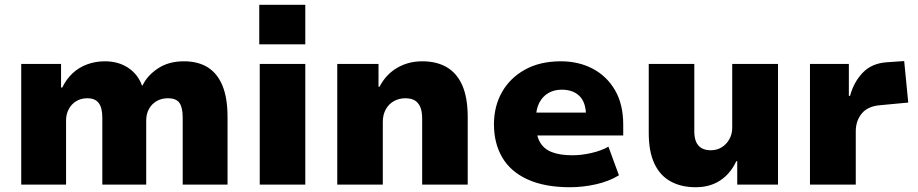

<svg xmlns="http://www.w3.org/2000/svg" viewBox="-20 -774 3847 805"><path d="M69 0V-506H236V-407H241Q258 -442 284 -466.5Q310 -491 345 -504Q380 -517 420 -517Q476 -517 517 -490Q558 -463 575 -416H578Q597 -457 642 -487Q687 -517 751 -517Q810 -517 850.5 -492Q891 -467 912.5 -415.5Q934 -364 934 -283V0H746V-281Q746 -323 732.5 -342.5Q719 -362 684 -362Q657 -362 636.5 -350Q616 -338 604.5 -317Q593 -296 593 -268V0H409V-281Q409 -322 394 -342Q379 -362 346 -362Q319 -362 299 -349.5Q279 -337 268 -316Q257 -295 257 -269V0Z M1067 -588V-754H1260V-588ZM1069 0V-506H1260V0Z M1394 0V-506H1567V-410H1571Q1598 -462 1645 -489.5Q1692 -517 1750 -517Q1811 -517 1853.5 -492Q1896 -467 1918.5 -415.5Q1941 -364 1941 -283V0H1750V-276Q1750 -307 1742 -325.5Q1734 -344 1719 -353Q1704 -362 1679 -362Q1653 -362 1631.5 -350Q1610 -338 1597.5 -315.5Q1585 -293 1585 -263V0Z M2370 11Q2264 11 2192.5 -21.5Q2121 -54 2086 -113.5Q2051 -173 2051 -253Q2051 -328 2084.5 -387.5Q2118 -447 2181 -482Q2244 -517 2331 -517Q2406 -517 2465 -486Q2524 -455 2558.5 -396Q2593 -337 2593 -251V-206H2204V-302H2446L2437 -288Q2437 -344 2410 -371Q2383 -398 2335 -398Q2303 -398 2278.5 -383.5Q2254 -369 2240.5 -342Q2227 -315 2227 -276V-256Q2227 -209 2243 -179.5Q2259 -150 2293 -136.5Q2327 -123 2380 -123Q2418 -123 2459.5 -132.5Q2501 -142 2531 -159L2575 -39Q2532 -13 2477.5 -1Q2423 11 2370 11Z M2897 11Q2836 11 2791.5 -13.5Q2747 -38 2723.5 -88.5Q2700 -139 2700 -216V-506H2891V-223Q2891 -197 2898.5 -179.5Q2906 -162 2921.5 -153Q2937 -144 2960 -144Q2986 -144 3006 -156.5Q3026 -169 3038 -190.5Q3050 -212 3050 -238V-506H3242V0H3071V-98H3067Q3042 -45 2999 -17Q2956 11 2897 11Z M3376 0V-506H3539V-372H3544Q3560 -431 3598 -470Q3636 -509 3699 -513L3771 -518L3788 -344L3671 -333Q3619 -329 3593.5 -298.5Q3568 -268 3568 -223V0Z"/></svg>

Font: Nunito Sans 7pt Black
Style: Regular
Weight: 900
Designer: Vernon Adams
Foundry: Vernon Adams
Version: Version 3.101;gftools[0.9.27]